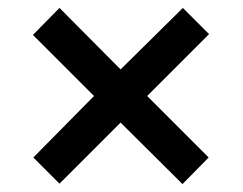

<svg xmlns="http://www.w3.org/2000/svg" viewBox="-20 -595 612 484"><path d="M441 -575 507 -509 351 -353 506 -198 440 -131 284 -286 130 -132 64 -198 217 -353 63 -507 130 -575 284 -420Z"/></svg>

Font: Noto Sans Adlam SemiBold
Style: Regular
Weight: 600
Version: Version 3.001